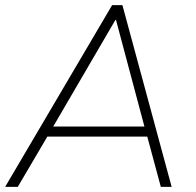

<svg xmlns="http://www.w3.org/2000/svg" viewBox="-23 -725 759 745"><path d="M-3 0 412 -705H452L643 0H601L546 -204L570 -195H134L166 -204L46 0ZM425 -648 180 -228 157 -234H559L539 -228L427 -648Z"/></svg>

Font: Nunito Sans 12pt ExtraLight 12pt ExtraLight
Style: Italic
Weight: 250
Italic angle: -9°
Version: Version 3.101;gftools[0.9.27]